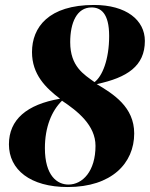

<svg xmlns="http://www.w3.org/2000/svg" viewBox="-20 -744 604 774"><path d="M253 10C430 10 521 -86 521 -206C521 -313 437 -365 370 -405C493 -431 564 -478 564 -579C564 -663 489 -724 359 -724C176 -724 109 -634 109 -534C109 -444 164 -390 222 -346C88 -323 16 -262 16 -162C16 -60 102 10 253 10ZM361 -413C318 -444 263 -476 263 -574C263 -653 290 -714 349 -714C386 -714 420 -691 420 -599C420 -503 392 -436 361 -413ZM256 0C211 0 161 -35 161 -147C161 -231 188 -297 230 -338C293 -296 365 -239 365 -156C365 -54 313 0 256 0Z"/></svg>

Font: Noto Serif Display SemiCondensed Black
Style: Italic
Weight: 900
Width: 4
Italic angle: -12°
Designer: Monotype Design Team
Foundry: Monotype Imaging Inc.
Version: Version 2.009